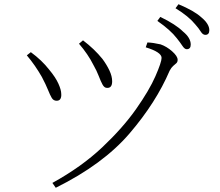

<svg xmlns="http://www.w3.org/2000/svg" viewBox="-20 -852 1040 909"><path d="M817 -671Q787 -710 725 -753L739 -772Q813 -736 846 -703Q883 -673 883 -641Q883 -619 864 -619Q854 -619 843.5 -635Q833 -651 817 -671ZM904 -737Q873 -775 811 -813L825 -832Q899 -801 932 -771Q971 -739 971 -709Q971 -687 952 -687Q940 -687 930.5 -702.5Q921 -718 904 -737ZM354 -645 373 -661Q427 -620 465 -573Q485 -546 498 -518.5Q511 -491 511 -467Q511 -434 486 -436Q474 -436 465.5 -451.5Q457 -467 447.5 -492Q438 -517 422 -545Q397 -595 354 -645ZM107 -590 126 -605Q178 -567 213 -522Q243 -486 256.5 -456Q270 -426 270 -407Q271 -393 266 -384Q261 -375 248 -375Q233 -375 225 -388.5Q217 -402 207 -427Q197 -452 178 -488Q146 -544 107 -590ZM244 37 228 14Q366 -62 464 -154.5Q562 -247 624.5 -336Q687 -425 716 -491.5Q745 -558 745 -578Q745 -605 670 -628L678 -651Q705 -650 740 -642Q769 -632 795 -609Q821 -586 821 -569Q821 -558 814.5 -552.5Q808 -547 799.5 -539.5Q791 -532 783 -517Q719 -367 593.5 -220.5Q468 -74 244 37Z"/></svg>

Font: Minh Nguyen ExtraLight
Style: Regular
Weight: 250
Designer: Ryoko NISHIZUKA 西塚涼子 (kana & ideographs); Frank Grießhammer (Latin, Greek & Cyrillic); Wenlong ZHANG 张文龙 (bopomofo); San
Foundry: Adobe
Version: Version 1.100;July 7, 2023;FontCreator 14.0.0.2814 64-bit